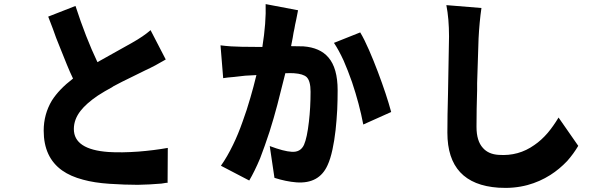

<svg xmlns="http://www.w3.org/2000/svg" viewBox="-20 -845 2947 936"><path d="M797 46Q795 47 792 46L767 50Q709 55 652 56Q589 56 513 51Q439 46 385 31Q324 15 283 -14Q193 -78 193 -208Q193 -288 233 -355Q268 -410 336 -462Q321 -493 306 -530L273 -612Q251 -665 238 -704L215 -764L348 -816Q398 -662 455 -542L623 -636Q680 -668 714 -698L788 -555Q736 -524 690 -503L621 -469Q573 -446 534 -425L525 -419Q510 -411 491 -400L457 -379Q401 -341 373 -305Q340 -263 340 -216Q340 -116 509 -104Q573 -100 655 -106Q731 -112 798 -124Z M1332 -334 1314 -269 1294 -203Q1270 -130 1248 -73Q1221 -9 1195 35L1057 -37Q1088 -81 1116 -139Q1141 -190 1163 -253Q1183 -307 1201 -370Q1216 -421 1230 -479L1175 -476L1122 -470Q1085 -467 1068 -464L1055 -624Q1078 -621 1106 -619L1158 -617L1259 -616Q1278 -736 1275 -825L1433 -795L1424 -749Q1418 -723 1415 -704Q1411 -688 1407 -661L1399 -620Q1435 -620 1459 -619Q1540 -613 1581 -565Q1626 -513 1626 -405Q1626 -357 1624 -311Q1621 -257 1616 -211Q1610 -158 1601 -117Q1591 -70 1577 -40Q1536 52 1425 44Q1374 40 1318 22L1295 -133Q1364 -107 1402 -105Q1445 -102 1462 -139Q1477 -173 1486 -252Q1494 -321 1494 -398Q1494 -450 1475 -469Q1458 -485 1413 -488Q1398 -489 1371 -488ZM1751 -238Q1732 -338 1696 -445Q1676 -502 1655 -550Q1631 -602 1608 -636L1736 -687Q1756 -654 1779 -601Q1800 -553 1822 -495Q1865 -381 1887 -299Z M2799 -134Q2776 -95 2745 -60Q2707 -20 2663 8Q2611 41 2552 57Q2485 75 2410 70Q2161 53 2161 -198Q2161 -281 2164 -387L2169 -667Q2169 -754 2156 -820L2327 -806Q2317 -737 2313 -657L2306 -440V-407Q2303 -310 2303 -233V-226Q2303 -158 2334 -124Q2361 -93 2411 -90Q2508 -83 2585 -138Q2619 -161 2650 -197Q2677 -229 2703 -272Z"/></svg>

Font: Xiangcui Wave Sans Xiangcui Wave Sans
Style: Regular
Weight: 800
Width: 3
Version: Version 0.920;March 28, 2024;FontCreator 14.0.0.2814 64-bit